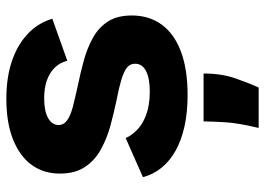

<svg xmlns="http://www.w3.org/2000/svg" viewBox="-132 -450 814 589"><g transform="rotate(-90 274.5 -155.0)"><path d="M278 14Q225 14 182 4.5Q139 -5 107 -23Q75 -41 54.5 -66.5Q34 -92 26 -123L146 -176Q153 -159 170.5 -141.5Q188 -124 217.5 -113Q247 -102 289 -102Q329 -102 351.5 -113.5Q374 -125 374 -147Q374 -163 361.5 -172.5Q349 -182 324 -189.5Q299 -197 262 -204Q224 -212 185 -222.5Q146 -233 112 -251.5Q78 -270 57.5 -300.5Q37 -331 37 -378Q37 -427 63 -463.5Q89 -500 140.5 -521Q192 -542 266 -542Q332 -542 382 -525Q432 -508 465.5 -476.5Q499 -445 512 -401L383 -355Q378 -377 362.5 -393Q347 -409 323.5 -417.5Q300 -426 268 -426Q229 -426 207.5 -414Q186 -402 186 -382Q186 -366 200.5 -355.5Q215 -345 242 -338Q269 -331 306 -323Q345 -315 383.5 -304.5Q422 -294 453.5 -276.5Q485 -259 503.5 -230.5Q522 -202 522 -157Q522 -104 494 -65.5Q466 -27 411.5 -6.5Q357 14 278 14ZM177 232Q192 170 194.5 129Q197 88 197 63H344Q344 118 329 161Q314 204 301 232Z"/></g></svg>

Font: Bricolage Grotesque ExtraBold
Style: Regular
Weight: 800
Designer: Mathieu Triay
Foundry: Atelier Triay
Version: Version 1.001;gftools[0.9.33.dev8+g029e19f]